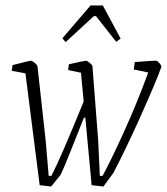

<svg xmlns="http://www.w3.org/2000/svg" viewBox="-20 -673 610 702"><path d="M570 -428Q548 -368 492.5 -244.5Q437 -121 394 -40L358 9L315 4L292 -243H287L252 -155Q216 -63 201 -33L167 9L125 4L73 -405L23 -414L26 -435Q88 -451 94 -451Q97 -451 106.5 -443.5Q116 -436 117 -431L147 -159L158 -30H168Q203 -98 286 -302L276 -407L229 -417L232 -438Q289 -451 295 -451Q298 -451 307.5 -443.5Q317 -436 318 -431L339 -159L345 -30H355Q385 -85 433 -190.5Q481 -296 522 -408L469 -419L473 -446Q487 -447 512 -449Q537 -451 551 -451Q555 -451 563 -442Q571 -433 570 -428ZM208 -533 311 -653H356L421 -532L405 -520L331 -614H323L220 -519Z"/></svg>

Font: Grenze ExtraLight
Style: Italic
Weight: 275
Italic angle: -10°
Designer: Renata Polastri
Foundry: Omnibus-Type
Version: Version 1.002; ttfautohint (v1.8)